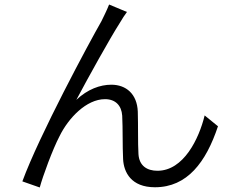

<svg xmlns="http://www.w3.org/2000/svg" viewBox="-20 -795 1040 850"><path d="M542 -742 463 -775C452 -747 440 -724 429 -701C374 -605 153 -194 79 8L156 35C169 -14 213 -134 244 -193C283 -272 362 -356 445 -356C491 -356 518 -328 521 -283C524 -226 522 -149 525 -90C528 -33 560 34 666 34C809 34 892 -77 945 -236L886 -284C861 -181 793 -39 677 -39C631 -39 596 -61 593 -113C590 -163 592 -239 590 -301C587 -379 538 -420 473 -420C423 -420 368 -400 318 -353C370 -451 466 -624 510 -693C521 -712 533 -730 542 -742Z"/></svg>

Font: ChiuKong Gothic MN Normal
Style: Regular
Weight: 350
Designer: Ryoko NISHIZUKA 西塚涼子 (kana, bopomofo & ideographs); Paul D. Hunt (Latin, Greek & Cyrillic); Sandoll Communications 산돌커뮤니
Foundry: Adobe
Version: Version 1.300